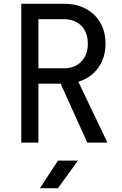

<svg xmlns="http://www.w3.org/2000/svg" viewBox="-20 -750 640 1010"><path d="M92 0V-730H318Q383 -730 432 -703.5Q481 -677 508 -630Q535 -583 535 -520Q535 -446 496.5 -393Q458 -340 392 -320L545 0H439L299 -310H182V0ZM182 -391H318Q374 -391 408 -426.5Q442 -462 442 -520Q442 -579 408 -614Q374 -649 318 -649H182ZM190 240 285 95H390L285 240Z"/></svg>

Font: Liga JetBrainsMono Nerd Font
Style: Regular
Weight: 400
Designer: Philipp Nurullin, Konstantin Bulenkov
Foundry: JetBrains
Version: Version 2.225; ttfautohint (v1.8.3)